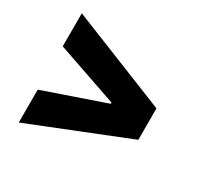

<svg xmlns="http://www.w3.org/2000/svg" viewBox="-131 -748 932 904"><g transform="rotate(30 335.0 -296.0)"><path d="M598.6 -210 70.3 1V-177.7L401.4 -292V-298.8L70.3 -413.1V-592.8L598.6 -380.9Z"/></g></svg>

Font: Inter Tight Black
Style: Regular
Weight: 900
Designer: Rasmus Andersson
Foundry: rsms
Version: Version 3.004; ttfautohint (v1.8.4.7-5d5b)